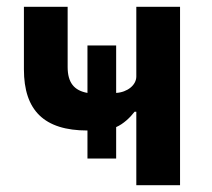

<svg xmlns="http://www.w3.org/2000/svg" viewBox="-20 -542 621 562"><path d="M379 0H507V-522H379V-318C379 -293 353 -272 320 -270V-409H236V-270C197 -277 178 -300 178 -346V-522H50V-339C50 -219 109 -160 236 -160V-78H320V-170C341 -179 361 -198 374 -215H379Z"/></svg>

Font: Braiins Sans SemiBold
Style: Regular
Weight: 600
Designer: Mike Abbink, Paul van der Laan, Pieter van Rosmalen, Jiri Chlebus, Lubos Buracinsky
Foundry: Bold Monday, Sudetype
Version: Version 1.000;hotconv 1.0.109;makeotfexe 2.5.65596